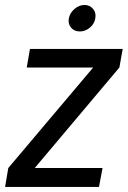

<svg xmlns="http://www.w3.org/2000/svg" viewBox="-30 -742 507 762"><path d="M457 -547.9 443.8 -474.1 107.9 -75.2H377L362.8 0H-9.8L2.9 -75.2L339.8 -474.1H76.2L88.9 -547.9ZM287.1 -617.2Q264.6 -617.2 252 -632.3Q239.3 -647.5 243.2 -668.9Q247.1 -690.4 265.4 -706.3Q283.7 -722.2 305.2 -722.2Q326.7 -722.2 339.6 -706.3Q352.5 -690.4 348.1 -668.9Q344.7 -647.5 326.7 -632.3Q308.6 -617.2 287.1 -617.2Z"/></svg>

Font: SVN-Poppins
Style: Italic
Weight: 400
Italic angle: -10°
Designer: Ninad Kale (Devanagari), Jonny Pinhorn (Latin)
Foundry: Indian Type Foundry
Version: Version 3.002 2017